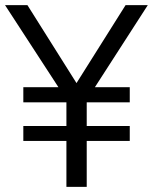

<svg xmlns="http://www.w3.org/2000/svg" viewBox="-22 -725 594 745"><path d="M235.7 0V-178.1H68.5V-236H235.7V-328H68.5V-386.7H213V-373.9L-2.4 -705H84.5L284.8 -386.8H264.9L465.2 -705H551.4L338 -373.9V-386.7H481.5V-328H314.5V-236H481.5V-178.1H314.5V0Z"/></svg>

Font: Nunito Sans 12pt ExtraLight SemiCondensed
Style: Regular
Weight: 200
Width: 4
Version: Version 3.101;gftools[0.9.27]